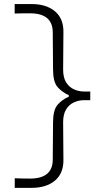

<svg xmlns="http://www.w3.org/2000/svg" viewBox="-20 -803 473 940"><path d="M52.2 116.7V69.8Q76.7 70.8 96.7 71Q116.7 71.3 130.4 71.3Q238.3 69.8 238.3 -22L239.7 -205.1Q240.2 -264.6 261.5 -289.6Q282.7 -314.5 316.9 -329.6V-336.9Q282.7 -352.5 261.5 -377.2Q240.2 -401.9 239.7 -461.9L238.3 -644Q238.3 -736.3 130.4 -737.8Q117.2 -737.8 97.7 -737.8Q78.1 -737.8 51.8 -736.8V-783.2H134.3Q206.1 -783.2 248.3 -748.3Q290.5 -713.4 290.5 -648.4Q290.5 -602.1 289.8 -555.4Q289.1 -508.8 289.1 -462.4Q289.1 -422.9 304 -399.4Q318.8 -376 342.3 -365.5Q365.7 -355 391.1 -355H421.9V-312.5H391.1Q365.7 -312.5 342.3 -302Q318.8 -291.5 304 -267.8Q289.1 -244.1 289.1 -204.6Q289.1 -158.2 289.8 -111.3Q290.5 -64.5 290.5 -18.1Q290.5 46.9 248.3 81.8Q206.1 116.7 134.3 116.7Z"/></svg>

Font: Pinar-FD Light
Style: Regular
Weight: 300
Designer: Amin Abedi
Version: Version 2.000